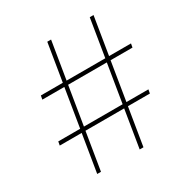

<svg xmlns="http://www.w3.org/2000/svg" viewBox="-167 -864 967 1001"><g transform="rotate(-30 317.0 -363.5)"><path d="M389.2 0 426.1 -225.9H193.2L156.2 0H133.5L170.5 -225.9H38.4L42.6 -248.6H174.4L212 -478.7H79.5L83.8 -501.4H215.9L252.8 -727.3H275.6L238.6 -501.4H471.6L508.5 -727.3H531.2L494.3 -501.4H626.4L622.2 -478.7H490.4L452.8 -248.6H585.2L581 -225.9H448.9L411.9 0ZM197.1 -248.6H430L467.7 -478.7H234.7Z"/></g></svg>

Font: Inter UI Thin
Style: Italic
Weight: 100
Italic angle: -9.39999°
Designer: Rasmus Andersson
Foundry: rsms
Version: 3.2;8d6f07862